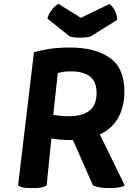

<svg xmlns="http://www.w3.org/2000/svg" viewBox="-20 -967 678 991"><path d="M345.7 -244.1Q348.6 -244.1 356.4 -244.1Q381.8 -185.5 460 -9.8Q472.7 -3.9 494.1 0Q514.6 3.9 544.9 3.9Q575.2 3.9 594.7 0Q615.2 -2.9 624 -9.8Q581.1 -97.7 495.1 -273.4Q559.6 -302.7 590.8 -360.4Q622.1 -418 622.1 -494.1Q622.1 -616.2 545.9 -668.9Q470.7 -721.7 340.8 -721.7Q282.2 -721.7 235.4 -714.8Q188.5 -707 155.3 -697.3Q127.9 -467.8 73.2 -8.8Q84 -2.9 100.6 1Q117.2 3.9 144.5 3.9Q173.8 3.9 191.4 1Q210 -2.9 220.7 -8.8Q228.5 -89.8 245.1 -252Q262.7 -249 290 -246.1Q318.4 -244.1 345.7 -244.1ZM278.3 -589.8Q291 -593.8 309.6 -596.7Q328.1 -598.6 347.7 -598.6Q409.2 -598.6 444.3 -572.3Q478.5 -545.9 478.5 -486.3Q478.5 -424.8 441.4 -395.5Q404.3 -367.2 336.9 -367.2Q314.5 -367.2 292 -369.1Q269.5 -372.1 254.9 -374Q262.7 -446.3 278.3 -589.8ZM281.2 -947.3Q261.7 -935.5 247.1 -916Q231.4 -896.5 224.6 -871.1Q263.7 -840.8 339.8 -779.3Q346.7 -776.4 360.4 -774.4Q374 -772.5 392.6 -772.5Q412.1 -772.5 425.8 -774.4Q440.4 -776.4 448.2 -779.3Q494.1 -807.6 585 -864.3Q584 -888.7 573.2 -911.1Q562.5 -933.6 544.9 -946.3Q496.1 -921.9 397.5 -875Q368.2 -892.6 281.2 -947.3Z"/></svg>

Font: cl
Style: Bold Italic
Weight: 400
Designer: Mitja Miklavcic
Version: Version 7.504; 2011; Build 1022